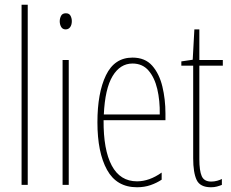

<svg xmlns="http://www.w3.org/2000/svg" viewBox="-20 -780 973 810"><path d="M97 0H71V-760H97Z M258 -724Q272 -724 277.5 -713.5Q283 -703 283 -691Q283 -675 276 -665.5Q269 -656 257 -656Q244 -656 238 -666.5Q232 -677 232 -690Q232 -702 237.5 -713Q243 -724 258 -724ZM270 -527V0H244V-527Z M539 -537Q592 -537 622 -503Q652 -469 665 -415Q678 -361 678 -301V-273H417Q416 -148 451.5 -81.5Q487 -15 558 -15Q610 -15 662 -52V-22Q641 -8 615 1Q589 10 558 10Q472 10 431.5 -63.5Q391 -137 391 -264Q391 -388 427 -462.5Q463 -537 539 -537ZM539 -512Q487 -512 455 -459Q423 -406 418 -297H654Q655 -356 643.5 -404.5Q632 -453 606.5 -482.5Q581 -512 539 -512Z M871 -14Q884 -14 896.5 -17.5Q909 -21 916 -25V0Q906 4 895 7Q884 10 870 10Q824 10 809.5 -21Q795 -52 795 -112V-503H745V-521L793 -528L800 -656H821V-527H920V-503H821V-108Q821 -60 831 -37Q841 -14 871 -14Z"/></svg>

Font: Noto Sans Telugu ExtraCondensed Thin
Style: Regular
Weight: 100
Width: 2
Designer: Jelle Bosma - Monotype Design Team
Foundry: Monotype Imaging Inc.
Version: Version 2.005; ttfautohint (v1.8.4.7-5d5b)